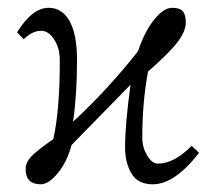

<svg xmlns="http://www.w3.org/2000/svg" viewBox="-20 -462 538 494"><path d="M301.8 -83Q301.8 -142.1 315.9 -244.1L164.1 -88.9Q152.8 -45.9 128.9 -16.8Q105 12.2 85 12.2Q45.9 12.2 45.9 -26.9Q45.9 -44.9 62 -61Q78.1 -77.1 117.2 -104Q134.3 -182.1 133.8 -308.1Q133.8 -337.9 119.4 -360.4Q105 -382.8 85.9 -382.8Q63 -382.8 41 -360.8L23.9 -378.9Q63 -441.9 105 -441.9Q140.1 -441.9 159.2 -407.5Q178.2 -373 178.2 -308.1Q178.2 -219.2 168 -148.9Q257.8 -231.9 335 -330.1Q352.1 -380.9 376.5 -411.4Q400.9 -441.9 422.9 -441.9Q442.9 -441.9 450.4 -432.9Q458 -423.8 458 -403.8Q458 -381.8 437 -354Q416 -326.2 360.8 -277.8Q345.7 -195.8 346.2 -106Q346.2 -83 358.6 -62Q371.1 -41 386.2 -41Q428.2 -41 473.1 -86.9L492.2 -68.8Q429.2 12.2 373 12.2Q335 12.2 318.4 -15.4Q301.8 -43 301.8 -83Z"/></svg>

Font: Linux Libertine
Style: Regular
Weight: 400
Designer: Philipp H. Poll
Foundry: Philipp H. Poll
Version: Version 5.3.0 ; ttfautohint (v0.9)